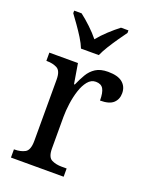

<svg xmlns="http://www.w3.org/2000/svg" viewBox="-143 -844 726 921"><g transform="rotate(20 219.5 -383.0)"><path d="M29 0V-42H32Q63 -42 85 -54Q107 -66 107 -114V-426Q107 -471 85 -482.5Q63 -494 33 -494H30V-536H176L193 -434H197Q210 -464 225 -489.5Q240 -515 264 -530.5Q288 -546 327 -546Q377 -546 401 -526Q425 -506 425 -472Q425 -441 404.5 -422Q384 -403 337 -403Q337 -444 326 -462.5Q315 -481 288 -481Q264 -481 247 -460Q230 -439 219.5 -406.5Q209 -374 204 -337.5Q199 -301 199 -270V-109Q199 -64 221 -53Q243 -42 273 -42H298V0ZM166 -606Q157 -629 140.5 -655.5Q124 -682 105.5 -708Q87 -734 73 -753V-766H111Q137 -746 163.5 -721Q190 -696 211 -670Q232 -696 259 -721Q286 -746 312 -766H350V-753Q336 -734 318 -708Q300 -682 283.5 -655.5Q267 -629 257 -606Z"/></g></svg>

Font: Noto Serif Myanmar SemCond
Style: Regular
Weight: 400
Width: 4
Designer: Ben Mitchell and the Monotype Design Team
Foundry: Monotype Imaging Inc.
Version: Version 2.106; ttfautohint (v1.8.4.7-5d5b)